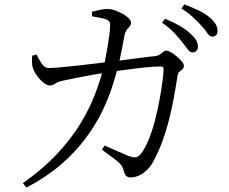

<svg xmlns="http://www.w3.org/2000/svg" viewBox="-20 -802 1040 872"><path d="M855 -564Q842 -564 832 -578.5Q822 -593 807 -611Q792 -631 770.5 -653.5Q749 -676 716 -699L729 -717Q768 -701 796.5 -684.5Q825 -668 844 -650Q863 -633 871 -619Q879 -605 879 -590Q879 -578 872 -571Q865 -564 855 -564ZM573 4Q561 4 553.5 -3Q546 -10 542 -26Q538 -45 525 -58.5Q512 -72 491.5 -86.5Q471 -101 443 -122L455 -141Q476 -132 498.5 -122Q521 -112 539.5 -104Q558 -96 568 -92Q588 -86 598 -88Q608 -90 619 -102Q638 -126 654.5 -166Q671 -206 683.5 -254Q696 -302 704.5 -348.5Q713 -395 718 -432.5Q723 -470 723 -489Q723 -500 711 -500Q689 -500 658 -497.5Q627 -495 593 -490.5Q559 -486 528.5 -482Q498 -478 476 -474Q453 -471 422 -466Q391 -461 359 -454.5Q327 -448 301 -443Q275 -438 263 -435Q240 -430 230.5 -422Q221 -414 206 -414Q193 -414 177 -427Q161 -440 148.5 -457.5Q136 -475 132 -486Q126 -500 125.5 -517Q125 -534 126 -549L146 -554Q156 -534 169 -513.5Q182 -493 203 -493Q217 -493 251.5 -496Q286 -499 332.5 -504Q379 -509 430 -515.5Q481 -522 530.5 -528Q580 -534 620.5 -539.5Q661 -545 684 -547Q698 -549 706 -554.5Q714 -560 721 -566Q728 -572 736 -572Q743 -572 756.5 -564.5Q770 -557 783 -545.5Q796 -534 805.5 -523Q815 -512 815 -504Q815 -493 809 -488Q803 -483 795.5 -477Q788 -471 786 -456Q778 -404 768.5 -353Q759 -302 746.5 -253.5Q734 -205 717 -159Q700 -113 678 -72Q666 -48 648 -30.5Q630 -13 610.5 -4.5Q591 4 573 4ZM84 30Q178 -37 241 -105Q304 -173 344.5 -239.5Q385 -306 409 -367.5Q433 -429 447 -483Q452 -501 457.5 -528.5Q463 -556 468 -586.5Q473 -617 476.5 -642.5Q480 -668 480 -682Q481 -696 477.5 -702.5Q474 -709 462 -714Q449 -719 430.5 -722Q412 -725 398 -728V-749Q414 -753 435 -757.5Q456 -762 470 -761Q485 -761 503 -754.5Q521 -748 537.5 -739Q554 -730 564.5 -719Q575 -708 575 -699Q575 -688 569 -682Q563 -676 556 -667Q549 -658 545 -639Q542 -622 536.5 -594Q531 -566 525 -537Q519 -508 512 -484Q503 -449 486.5 -399Q470 -349 441.5 -291Q413 -233 367.5 -172Q322 -111 256.5 -54.5Q191 2 100 50ZM944 -636Q932 -636 922 -651Q912 -666 896 -684Q879 -703 858.5 -722Q838 -741 804 -764L817 -782Q855 -768 884 -753.5Q913 -739 931 -724Q951 -707 959.5 -692Q968 -677 968 -662Q968 -649 961.5 -642.5Q955 -636 944 -636Z"/></svg>

Font: Noto Serif KR
Style: Regular
Weight: 400
Designer: Ryoko NISHIZUKA  (kana & ideographs); Frank Grießhammer (Latin, Greek & Cyrillic); Wenlong ZHANG  (bopomofo); Sandoll Co
Foundry: Adobe
Version: Version 2.003-H1;hotconv 1.1.1;makeotfexe 2.6.0